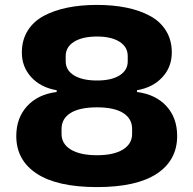

<svg xmlns="http://www.w3.org/2000/svg" viewBox="-20 -759 795 789"><path d="M378.9 9.8Q215.3 9.8 131.1 -45.4Q46.9 -100.6 46.9 -200.2Q46.9 -274.4 91.6 -323Q136.2 -371.6 212.9 -380.9V-388.2Q147.5 -399.4 108.6 -441.7Q69.8 -483.9 69.8 -543Q69.8 -593.8 93.3 -632.1Q116.7 -670.4 159.2 -693.4Q201.7 -716.3 256.6 -727.5Q311.5 -738.8 378.9 -738.8Q445.3 -738.8 500 -727.5Q554.7 -716.3 596.9 -693.4Q639.2 -670.4 662.6 -632.1Q686 -593.8 686 -543Q686 -483.9 647.2 -441.7Q608.4 -399.4 543 -388.2V-380.9Q619.6 -371.1 663.8 -323Q708 -274.9 708 -200.2Q708 -100.6 624.8 -45.4Q541.5 9.8 378.9 9.8ZM378.9 -428.2Q438 -428.2 471.4 -449.2Q504.9 -470.2 504.9 -506.8V-528.8Q504.9 -565.9 471.2 -587.4Q437.5 -608.9 378.9 -608.9Q318.8 -608.9 284.4 -587.4Q250 -565.9 250 -528.8V-506.8Q250 -470.2 284.2 -449.2Q318.4 -428.2 378.9 -428.2ZM378.9 -121.1Q446.8 -121.1 484.9 -144.3Q522.9 -167.5 522.9 -209V-229Q522.9 -271.5 486.1 -294.7Q449.2 -317.9 378.9 -317.9Q307.1 -317.9 270 -294.7Q232.9 -271.5 232.9 -229V-209Q232.9 -167.5 271.2 -144.3Q309.6 -121.1 378.9 -121.1Z"/></svg>

Font: Hubot Sans Expanded
Style: Bold
Weight: 700
Width: 7
Designer: Deni Anggara
Foundry: GitHub
Version: Version 1.001;gftools[0.9.31]